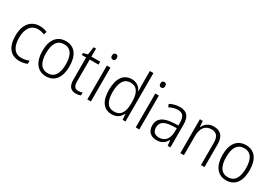

<svg xmlns="http://www.w3.org/2000/svg" viewBox="33 -1680 3711 2610"><g transform="rotate(30 1889.0 -375.0)"><path d="M270 10C317 10 359 0 390 -15V-65C355 -50 315 -40 272 -40C161 -40 110 -128 110 -263C110 -409 171 -492 280 -492C312 -492 348 -484 378 -470L395 -517C364 -533 324 -542 279 -542C140 -542 53 -442 53 -262C53 -89 129 10 270 10Z M899 -267C899 -436 827 -542 689 -542C551 -542 474 -441 474 -267C474 -96 552 10 686 10C826 10 899 -96 899 -267ZM532 -267C532 -411 582 -493 688 -493C797 -493 842 -404 842 -267C842 -124 794 -39 687 -39C580 -39 532 -125 532 -267Z M1165 -38C1111 -38 1090 -73 1090 -141V-486H1228V-532H1090V-658H1053L1035 -535L966 -517V-486H1034V-139C1034 -36 1075 10 1155 10C1185 10 1211 4 1231 -4V-50C1214 -43 1190 -38 1165 -38Z M1362 -730C1337 -730 1324 -713 1324 -686C1324 -658 1338 -641 1362 -641C1386 -641 1400 -658 1400 -686C1400 -713 1387 -730 1362 -730ZM1389 -532H1333V0H1389Z M1719 10C1803 10 1851 -35 1876 -90H1880L1887 0H1932V-760H1876V-535C1876 -508 1878 -473 1880 -443H1876C1852 -498 1801 -542 1722 -542C1596 -542 1522 -444 1522 -261C1522 -84 1592 10 1719 10ZM1727 -38C1627 -38 1580 -116 1580 -260C1580 -411 1631 -493 1730 -493C1832 -493 1877 -416 1877 -276V-248C1877 -113 1832 -38 1727 -38Z M2122 -730C2097 -730 2084 -713 2084 -686C2084 -658 2098 -641 2122 -641C2146 -641 2160 -658 2160 -686C2160 -713 2147 -730 2122 -730ZM2149 -532H2093V0H2149Z M2476 -541C2420 -541 2366 -525 2321 -501L2339 -457C2384 -481 2428 -494 2472 -494C2546 -494 2582 -455 2582 -352V-313L2498 -308C2352 -300 2273 -245 2273 -139C2273 -49 2326 10 2421 10C2508 10 2552 -30 2583 -87H2585L2594 0H2637V-358C2637 -485 2586 -541 2476 -541ZM2504 -266 2582 -270V-217C2581 -105 2529 -37 2432 -37C2369 -37 2331 -72 2331 -139C2331 -219 2387 -259 2504 -266Z M3009 -542C2928 -542 2874 -497 2849 -440H2845L2838 -532H2793V0H2849V-292C2849 -427 2902 -493 3001 -493C3077 -493 3117 -448 3117 -349V0H3172V-356C3172 -484 3115 -542 3009 -542Z M3726 -267C3726 -436 3654 -542 3516 -542C3378 -542 3301 -441 3301 -267C3301 -96 3379 10 3513 10C3653 10 3726 -96 3726 -267ZM3359 -267C3359 -411 3409 -493 3515 -493C3624 -493 3669 -404 3669 -267C3669 -124 3621 -39 3514 -39C3407 -39 3359 -125 3359 -267Z"/></g></svg>

Font: Noto Sans Gujarati UI SemiCondensed Light
Style: Regular
Weight: 300
Width: 4
Designer: Jelle Bosma - Monotype Design Team, Universal Thirst
Foundry: Monotype Imaging Inc.
Version: Version 2.106